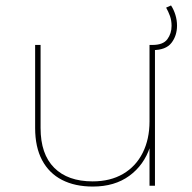

<svg xmlns="http://www.w3.org/2000/svg" viewBox="-20 -682 704 705"><path d="M321 3Q255 3 207.5 -21.5Q160 -46 134.5 -94Q109 -142 109 -212V-517H129V-212Q129 -116 179 -66Q229 -16 320 -16Q385 -16 432 -43.5Q479 -71 504 -121Q529 -171 529 -236V-517H549V0H529V-146L531 -143Q509 -76 455 -36.5Q401 3 321 3ZM530 -498V-517H540Q579 -517 594.5 -538Q610 -559 610 -587Q610 -607 604 -623.5Q598 -640 590 -654L608 -662Q618 -647 624 -627.5Q630 -608 630 -588Q630 -551 609.5 -524.5Q589 -498 540 -498Z"/></svg>

Font: Montserrat Thin Thin
Style: Regular
Weight: 250
Version: Version 9.000